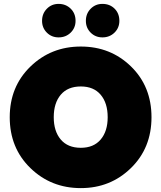

<svg xmlns="http://www.w3.org/2000/svg" viewBox="-20 -959 828 986"><path d="M395 7Q242 7 136 -96Q30 -199 30 -357Q30 -514 136 -617Q242 -720 395 -720Q548 -720 653 -617.5Q758 -515 758 -357Q758 -199 652.5 -96Q547 7 395 7ZM256 -357Q256 -285 292 -242.5Q328 -200 395 -200Q461 -200 497 -242.5Q533 -285 533 -357Q533 -430 497 -472.5Q461 -515 395 -515Q328 -515 292 -472.5Q256 -430 256 -357ZM281 -767Q245 -767 220.5 -791.5Q196 -816 196 -852Q196 -889 220.5 -914Q245 -939 281 -939Q318 -939 343 -914.5Q368 -890 368 -852Q368 -816 343 -791.5Q318 -767 281 -767ZM506 -767Q470 -767 445.5 -791.5Q421 -816 421 -852Q421 -889 445.5 -914Q470 -939 506 -939Q544 -939 568.5 -914.5Q593 -890 593 -852Q593 -816 568 -791.5Q543 -767 506 -767Z"/></svg>

Font: Poppins Black
Style: Regular
Weight: 900
Designer: Ninad Kale (Devanagari), Jonny Pinhorn (Latin)
Foundry: Indian Type Foundry
Version: Version 3.200;PS 1.000;hotconv 16.6.54;makeotf.lib2.5.65590